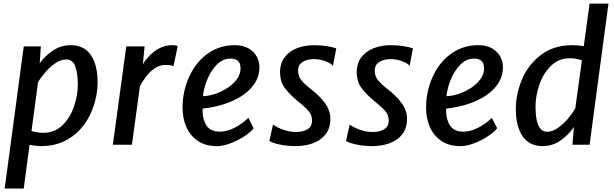

<svg xmlns="http://www.w3.org/2000/svg" viewBox="-20 -820 3480 1088"><path d="M6.5 248.5 114.5 -557H211.5L205 -461.5Q236 -504.5 281 -534.2Q326 -564 380 -564Q457 -564 495 -508Q533 -452 533 -354.5Q533 -269 498 -186.5Q474.5 -130.5 434.2 -86.5Q394 -42.5 338.2 -17.2Q282.5 8 212.5 8Q185.5 8 147.5 1L114.5 248.5ZM227 -67.5Q289 -67.5 334 -110Q377 -152.5 399 -216.2Q421 -280 421 -342.5Q421 -402 407 -442.5Q393 -483 355.5 -483Q326 -483 295.5 -462.8Q265 -442.5 238.8 -412.8Q212.5 -383 195.5 -354L158.5 -77.5Q191 -67.5 227 -67.5Z M619.5 0 695.5 -557H799.5L789.5 -455.5Q803 -479 827 -504.2Q851 -529.5 883.8 -546.8Q916.5 -564 956 -564Q980.5 -564 987 -558L963 -444.5Q951 -452 916 -452Q886 -452 859 -434.5Q832 -417 810.2 -389.2Q788.5 -361.5 773 -331.5L727.5 0Z M1210 8Q1143.5 8 1099.5 -22.5Q1055.5 -53.5 1034.8 -103Q1014 -152.5 1014.5 -211.5Q1015 -307.5 1054.5 -390.5Q1092.5 -471 1159 -517.5Q1225.5 -564 1310 -564Q1356 -564 1387 -546.5Q1418 -529 1434 -501Q1450 -473 1450 -441Q1450 -387.5 1422.2 -346Q1394.5 -304.5 1347.8 -275Q1301 -245.5 1243.8 -228Q1186.5 -210.5 1128 -204.5V-188.5Q1129 -139 1151.8 -106.5Q1174.5 -74 1226 -74Q1264.5 -74 1306.8 -94.8Q1349 -115.5 1387.5 -152L1417 -93.5Q1405.5 -77.5 1382 -59.8Q1358.5 -42 1328.5 -26.5Q1298.5 -11 1267.5 -1.5Q1236.5 8 1210 8ZM1130 -275Q1164.5 -276 1201.5 -288.8Q1238.5 -301.5 1270.8 -323Q1303 -344.5 1323 -372.2Q1343 -400 1343 -431.5Q1343 -462 1328.5 -475Q1314 -488 1286 -488Q1243 -488 1209.5 -454.5Q1175.5 -420.5 1155 -370.5Q1134.5 -320.5 1130 -275Z M1653.5 8Q1607.5 8 1564.2 -1.2Q1521 -10.5 1506.5 -21.5L1527 -114Q1553.5 -95.5 1588.5 -83.8Q1623.5 -72 1657 -72Q1697 -72 1722.5 -87.5Q1748 -103 1748 -136.5Q1748 -155 1741.5 -170.2Q1735 -185.5 1717.2 -203.2Q1699.5 -221 1666.5 -247.5Q1623.5 -283 1595.2 -319.5Q1567 -356 1567 -410.5Q1567 -461.5 1593.2 -495.8Q1619.5 -530 1663.2 -547Q1707 -564 1759.5 -564Q1800.5 -564 1835.2 -558Q1870 -552 1885.5 -545.5L1866.5 -447Q1855.5 -461.5 1824 -473.2Q1792.5 -485 1759 -485Q1719.5 -485 1694.2 -468.5Q1669 -452 1669 -421Q1669 -387.5 1688.5 -364.2Q1708 -341 1746 -311.5Q1789 -279 1820.5 -237Q1852 -195 1852 -147Q1852 -93.5 1825 -59Q1798 -24.5 1753 -8.2Q1708 8 1653.5 8Z M2088 8Q2042 8 1998.8 -1.2Q1955.5 -10.5 1941 -21.5L1961.5 -114Q1988 -95.5 2023 -83.8Q2058 -72 2091.5 -72Q2131.5 -72 2157 -87.5Q2182.5 -103 2182.5 -136.5Q2182.5 -155 2176 -170.2Q2169.5 -185.5 2151.8 -203.2Q2134 -221 2101 -247.5Q2058 -283 2029.8 -319.5Q2001.5 -356 2001.5 -410.5Q2001.5 -461.5 2027.8 -495.8Q2054 -530 2097.8 -547Q2141.5 -564 2194 -564Q2235 -564 2269.8 -558Q2304.5 -552 2320 -545.5L2301 -447Q2290 -461.5 2258.5 -473.2Q2227 -485 2193.5 -485Q2154 -485 2128.8 -468.5Q2103.5 -452 2103.5 -421Q2103.5 -387.5 2123 -364.2Q2142.5 -341 2180.5 -311.5Q2223.5 -279 2255 -237Q2286.5 -195 2286.5 -147Q2286.5 -93.5 2259.5 -59Q2232.5 -24.5 2187.5 -8.2Q2142.5 8 2088 8Z M2590 8Q2523.5 8 2479.5 -22.5Q2435.5 -53.5 2414.8 -103Q2394 -152.5 2394.5 -211.5Q2395 -307.5 2434.5 -390.5Q2472.5 -471 2539 -517.5Q2605.5 -564 2690 -564Q2736 -564 2767 -546.5Q2798 -529 2814 -501Q2830 -473 2830 -441Q2830 -387.5 2802.2 -346Q2774.5 -304.5 2727.8 -275Q2681 -245.5 2623.8 -228Q2566.5 -210.5 2508 -204.5V-188.5Q2509 -139 2531.8 -106.5Q2554.5 -74 2606 -74Q2644.5 -74 2686.8 -94.8Q2729 -115.5 2767.5 -152L2797 -93.5Q2785.5 -77.5 2762 -59.8Q2738.5 -42 2708.5 -26.5Q2678.5 -11 2647.5 -1.5Q2616.5 8 2590 8ZM2510 -275Q2544.5 -276 2581.5 -288.8Q2618.5 -301.5 2650.8 -323Q2683 -344.5 2703 -372.2Q2723 -400 2723 -431.5Q2723 -462 2708.5 -475Q2694 -488 2666 -488Q2623 -488 2589.5 -454.5Q2555.5 -420.5 2535 -370.5Q2514.5 -320.5 2510 -275Z M3056 8Q2979 8 2941 -48.2Q2903 -104.5 2903 -202.5Q2903 -287 2938.5 -371.5Q2974 -455 3046.2 -509.5Q3118.5 -564 3223 -564Q3237.5 -564 3253.8 -562.8Q3270 -561.5 3288 -558L3321 -799.5H3428L3321 0H3224L3232 -100.5Q3201.5 -55 3155.8 -23.5Q3110 8 3056 8ZM3080 -73.5Q3110 -73.5 3140.2 -94.2Q3170.5 -115 3196.8 -145.8Q3223 -176.5 3240 -206.5L3277.5 -478Q3246 -490 3208.5 -490Q3146.5 -490 3102.5 -447Q3058.5 -404 3036.5 -340.5Q3014.5 -277 3014.5 -214.5Q3014.5 -176 3020.5 -144Q3026.5 -112 3040.8 -92.8Q3055 -73.5 3080 -73.5Z"/></svg>

Font: Merriweather Sans Italic
Style: Regular
Weight: 400
Italic angle: -7.5°
Designer: Eben Sorkin
Foundry: Eben Sorkin
Version: Version 1.008; ttfautohint (v1.7.19-72a1) -l 8 -r 50 -G 200 